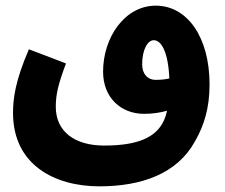

<svg xmlns="http://www.w3.org/2000/svg" viewBox="-20 -470 795 678"><path d="M668 30C701 -27 720 -89 720 -172C720 -338 642 -450 530 -450C420 -450 344 -337 344 -217C344 -126 406 -68 489 -68C517 -68 546 -72 570 -79C567 -67 564 -56 559 -45C532 15 467 44 348 44C244 44 177 -5 177 -93C177 -136 185 -171 213 -246L82 -296C33 -182 26 -121 26 -71C26 112 173 188 331 188C479 188 605 144 668 30ZM482 -243C482 -292 500 -328 523 -328C550 -328 574 -286 578 -193C561 -189 544 -188 529 -188C502 -188 482 -208 482 -243Z"/></svg>

Font: Noto Sans Arabic UI ExtraCondensed Extra
Style: Regular
Weight: 800
Width: 3
Designer: Nadine Chahine - Monotype Design Team
Foundry: Monotype Imaging Inc.
Version: Version 1.900